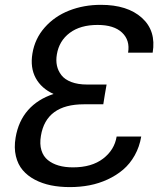

<svg xmlns="http://www.w3.org/2000/svg" viewBox="-20 -757 671 787"><path d="M199.6 -371.8Q149.5 -394.5 126.4 -437.1Q103.3 -479.8 112.9 -537.6Q122.9 -598.7 163.4 -644.5Q203.8 -690.3 263.7 -713.8Q323.5 -737.2 393.5 -737.2Q502.5 -737.2 561.6 -683.9Q620.7 -630.7 605.8 -541.2H505Q513.5 -592 480.3 -623.4Q447.1 -654.8 380 -654.8Q309.3 -654.8 265.8 -622.2Q222.3 -589.5 213.1 -534.1Q208.8 -509.2 213.4 -487.9Q218 -466.6 231.7 -448.9Q245.4 -431.1 272.4 -420.8Q299.4 -410.5 337.4 -410.5H416.9L409.8 -369.7L403.4 -329.5H323.9Q169 -329.5 147.7 -200.3Q142 -166.5 149.7 -141.3Q157.3 -116.1 176 -101Q194.6 -85.9 220.3 -78.5Q246.1 -71 279.1 -71Q355.8 -71 402.5 -106.7Q449.2 -142.4 458.1 -197.4H558.9Q551.8 -155.2 532.3 -120.4Q512.8 -85.6 484.9 -61.8Q457 -38 421.3 -21.5Q385.7 -5 346.9 2.5Q308.2 9.9 266.3 9.9Q224.8 9.9 188.9 2.7Q153.1 -4.6 123 -20.4Q93 -36.2 73.2 -59.5Q53.3 -82.7 45.1 -117Q36.9 -151.3 44 -193.2Q55.4 -260.7 95 -305.6Q134.6 -350.5 199.6 -371.8Z"/></svg>

Font: Karasuma Gothic
Style: Italic
Weight: 400
Italic angle: -9.39999°
Designer: Rasmus Andersson / Ryoko Nishizuka
Foundry: Genbu
Version: Version 1.00